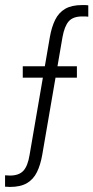

<svg xmlns="http://www.w3.org/2000/svg" viewBox="-54 -735 369 759"><path d="M143 -588Q150 -628 164 -656.5Q178 -685 203.5 -700Q229 -715 271 -715Q277 -715 283 -715Q289 -715 295 -714V-669Q289 -670 283.5 -670Q278 -670 271 -670Q235 -670 218 -651Q201 -632 193 -588L113 -123Q106 -83 92 -54.5Q78 -26 52.5 -11Q27 4 -15 4Q-19 4 -24 3.5Q-29 3 -34 3V-42Q-29 -42 -24.5 -41.5Q-20 -41 -15 -41Q21 -41 38.5 -60Q56 -79 63 -123ZM36 -473H250V-428H36Z"/></svg>

Font: Khand Variable Light
Style: Regular
Weight: 300
Designer: Satya Rajpurohit
Foundry: Indian Type Foundry
Version: Version 3.000